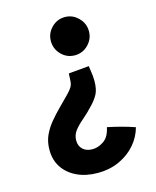

<svg xmlns="http://www.w3.org/2000/svg" viewBox="-114 -624 745 917"><g transform="rotate(-15 258.5 -166.0)"><path d="M295 -357Q256 -357 228.5 -385Q201 -413 201 -452Q201 -490 228.5 -518Q256 -546 295 -546Q333 -546 361 -518Q389 -490 389 -451Q389 -413 361.5 -385Q334 -357 295 -357ZM255 214Q198 214 154 193.5Q110 173 85 136Q60 99 60 48Q60 8 74.5 -23.5Q89 -55 111.5 -82Q134 -109 159 -134Q192 -167 209.5 -185Q227 -203 234 -215Q241 -227 242 -243L244 -281L345 -290Q350 -259 351.5 -243Q353 -227 353 -217Q353 -174 340.5 -150.5Q328 -127 306 -104Q278 -74 252.5 -52.5Q227 -31 211 -10Q195 11 195 38Q195 65 212.5 81.5Q230 98 260 98Q289 98 316.5 79Q344 60 353 14Q388 21 421.5 30Q455 39 487 50Q475 95 443.5 132Q412 169 364 191.5Q316 214 255 214Z"/></g></svg>

Font: Secular One
Style: Regular
Weight: 400
Designer: Michal Sahar
Foundry: Hagilda
Version: Version 1.002; ttfautohint (v1.8.4.7-5d5b);gftools[0.9.29]